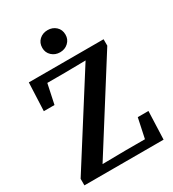

<svg xmlns="http://www.w3.org/2000/svg" viewBox="-206 -979 981 1090"><g transform="rotate(-30 284.0 -434.0)"><path d="M21 0V-43L396 -634L385 -591V-611L243 -609H97L136 -640L102 -480H32L40 -664H530V-622L156 -30L167 -71V-53L319 -55H482L443 -24L477 -184H547L540 0ZM280 -723Q248 -723 226 -743.5Q204 -764 204 -795Q204 -828 226 -848Q248 -868 280 -868Q312 -868 334 -848Q356 -828 356 -795Q356 -764 334 -743.5Q312 -723 280 -723Z"/></g></svg>

Font: Source Serif 4 18pt SemiBold
Style: Regular
Weight: 600
Designer: Frank Grießhammer
Foundry: Adobe Systems Incorporated
Version: Version 4.004;hotconv 1.0.116;makeotfexe 2.5.65601